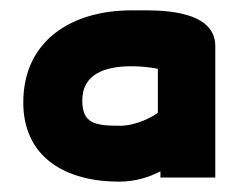

<svg xmlns="http://www.w3.org/2000/svg" viewBox="-20 -711 463 371"><path d="M25 -513C25 -406 108 -360 210 -360C242 -360 269 -369 290 -380V-368H396V-622C396 -696 278 -691 243 -691H234C119 -691 25 -633 25 -513ZM139 -517C139 -568 183 -583 234 -583C252 -583 271 -581 285 -578V-493C273 -484 242 -468 212 -468C164 -468 139 -472 139 -517Z"/></svg>

Font: Charger Sport
Style: UltExt
Weight: 1000
Designer: Jasper
Foundry: Cannot Into Space Fonts
Version: Version 1.1